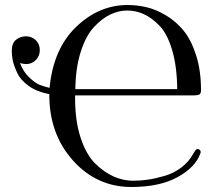

<svg xmlns="http://www.w3.org/2000/svg" viewBox="-20 -725 852 767"><path d="M27 -521Q27 -553 44.5 -566.5Q62 -580 83 -580Q107 -580 123 -564.5Q139 -549 139 -525Q139 -501 123 -485Q107 -469 84 -469Q76 -469 60 -473Q73 -438 97 -415.5Q121 -393 137.5 -386.5Q154 -380 178 -374Q193 -530 284 -617.5Q375 -705 490 -705Q528 -705 566 -696Q604 -687 644 -663Q684 -639 714 -602Q744 -565 763.5 -504Q783 -443 783 -365Q783 -352 777 -348Q771 -344 756 -344H280V-332Q280 -241 302.5 -173.5Q325 -106 361 -71Q397 -36 435 -19.5Q473 -3 512 -3Q542 -3 572 -7.5Q602 -12 638 -22.5Q674 -33 704.5 -56Q735 -79 752 -111Q761 -127 766 -129Q773 -131 778.5 -125.5Q784 -120 780 -111Q760 -56 688.5 -17Q617 22 505 22Q366 22 271 -84.5Q176 -191 177 -349Q128 -358 95 -381.5Q62 -405 48.5 -434.5Q35 -464 31 -483.5Q27 -503 27 -521ZM281 -369H688Q687 -460 667.5 -525.5Q648 -591 616.5 -623Q585 -655 553.5 -669Q522 -683 488 -683Q454 -683 420.5 -667Q387 -651 355 -616.5Q323 -582 302.5 -518Q282 -454 281 -369Z"/></svg>

Font: CMU Serif
Style: Roman
Weight: 500
Version: Version 0.7.0